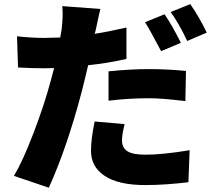

<svg xmlns="http://www.w3.org/2000/svg" viewBox="-20 -835 1040 920"><path d="M970.7 -678.7 877 -638.7Q836.9 -723.6 797.9 -777.3L891.6 -815.4Q934.6 -753.9 970.7 -678.7ZM846.7 -629.9 752 -589.8Q692.4 -703.1 674.8 -728.5L768.6 -766.6Q804.7 -713.9 846.7 -629.9ZM500 -352.5V-493.2Q603.5 -503.9 696.3 -503.9Q781.2 -503.9 871.1 -495.1L868.2 -350.6Q753.9 -364.3 696.3 -364.3Q595.7 -364.3 500 -352.5ZM585.9 -703.1V-552.7Q497.1 -532.2 402.3 -522.5Q389.6 -466.8 372.1 -397.5Q300.8 -127 213.9 64.5L46.9 7.8Q88.9 -62.5 140.1 -196.3Q191.4 -330.1 220.7 -439.5Q222.7 -448.2 229.5 -471.7Q236.3 -495.1 239.3 -508.8Q222.7 -507.8 189.5 -507.8Q134.8 -507.8 66.4 -511.7L61.5 -661.1Q132.8 -653.3 190.4 -653.3Q215.8 -653.3 268.6 -655.3Q274.4 -685.5 275.4 -695.3Q283.2 -762.7 278.3 -805.7L460.9 -792Q453.1 -760.7 438.5 -690.4L433.6 -672.9Q502 -683.6 585.9 -703.1ZM433.6 -252.9 577.1 -240.2Q564.5 -191.4 564.5 -161.1Q564.5 -127.9 589.8 -110.8Q615.2 -93.8 676.8 -93.8Q759.8 -93.8 888.7 -115.2L882.8 38.1Q769.5 51.8 675.8 51.8Q548.8 51.8 482.4 8.3Q416 -35.2 416 -112.3Q416 -169.9 433.6 -252.9Z"/></svg>

Font: Gen Shin Gothic Heavy
Style: Bold
Weight: 900
Designer: [Source Han Sans]
Ryoko NISHIZUKA  (kana & ideographs); Paul D. Hunt (Latin, Greek & Cyrillic); Wenlong ZHANG  (bopomofo
Version: Version 1.002.20150607